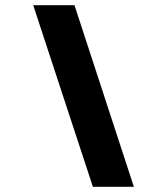

<svg xmlns="http://www.w3.org/2000/svg" viewBox="-20 -720 579 740"><path d="M108 -700H267L496 0H338Z"/></svg>

Font: Jost* Heavy
Style: Italic
Weight: 800
Italic angle: -10°
Version: Version 3.7